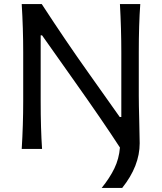

<svg xmlns="http://www.w3.org/2000/svg" viewBox="-20 -733 797 945"><path d="M663.1 -474.6V-262.7Q663.1 -219.2 665.3 -140.6Q667.5 -62 667.5 -27.8Q667.5 84 581.5 191.9H480.5Q520 143.1 543 95.7Q565.9 48.3 570.3 -6.8Q488.8 -132.8 342.3 -339.4L187 -559.1H180.2V-235.4Q180.2 -100.6 187 0H86.9Q94.2 -118.7 94.2 -235.4V-474.6Q94.2 -592.8 86.9 -712.9H185.5Q307.1 -526.4 415 -375L569.3 -157.2H577.1V-474.6Q577.1 -588.4 570.3 -712.9H670.4Q663.1 -612.8 663.1 -474.6Z"/></svg>

Font: Commissioner Flair
Style: Regular
Weight: 400
Designer: Kostas Bartsokas
Foundry: Kostas Bartsokas
Version: Version 1.000